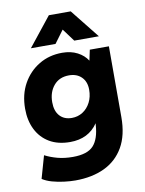

<svg xmlns="http://www.w3.org/2000/svg" viewBox="-101 -810 824 1090"><g transform="rotate(-10 311.0 -265.0)"><path d="M244 210Q214 210 178.5 205.5Q143 201 111 192Q79 183 56 168L93 38Q126 55 165.5 65.5Q205 76 253 76Q337 76 372 38Q407 0 412 -81L413 -90Q359 -10 253 -10Q183 -10 134 -39Q85 -68 59 -120Q33 -172 33 -240Q33 -322 67.5 -384Q102 -446 161 -481.5Q220 -517 295 -517Q345 -517 382.5 -497.5Q420 -478 440 -446L453 -507H563V-99Q563 5 523.5 73.5Q484 142 412.5 176Q341 210 244 210ZM311 -384Q255 -384 223 -346Q191 -308 191 -250Q191 -199 216.5 -171Q242 -143 286 -143Q321 -143 349 -161Q377 -179 393.5 -211Q410 -243 410 -284Q410 -330 383 -357Q356 -384 311 -384ZM517 -573H375L321 -646L267 -573H125L258 -740H384Z"/></g></svg>

Font: Livvic
Style: Bold
Weight: 700
Designer: Jacques Le Bailly, Baron von Fonthausen
Version: Version 1.001; ttfautohint (v1.8.2)